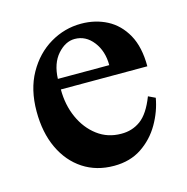

<svg xmlns="http://www.w3.org/2000/svg" viewBox="-78 -534 608 624"><g transform="rotate(-15 226.0 -222.0)"><path d="M396.5 -175.3 419.9 -164.1Q412.1 -119.6 388.4 -78.6Q364.7 -37.6 325.7 -11.5Q286.6 14.6 232.4 14.6Q173.3 14.6 128.7 -14.6Q84 -43.9 59.1 -96.9Q34.2 -149.9 34.2 -221.2Q34.2 -294.9 64.2 -348.4Q94.2 -401.9 142.8 -430.7Q191.4 -459.5 247.1 -459.5Q294.9 -459.5 334 -439.2Q373 -418.9 396.5 -377Q419.9 -335 419.9 -270H128.9Q128.9 -217.8 148.2 -174.8Q167.5 -131.8 201.9 -106Q236.3 -80.1 281.7 -80.1Q318.4 -79.6 346.9 -100.3Q375.5 -121.1 396.5 -175.3ZM128.4 -305.7H301.3Q301.3 -353 276.4 -385Q251.5 -417 214.4 -417Q183.1 -417 156.7 -387.2Q130.4 -357.4 128.4 -305.7Z"/></g></svg>

Font: Awami Nastaliq
Style: Bold
Weight: 700
Designer: Peter Martin, SIL International
Foundry: SIL International
Version: Version 3.100